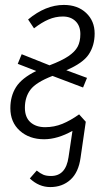

<svg xmlns="http://www.w3.org/2000/svg" viewBox="-20 -554 427 779"><path d="M81 -117Q81 -78 103.5 -58Q126 -38 163 -38Q200 -38 233 -51.5Q266 -65 301 -90L328 -60L307 85Q299 145 266 175Q233 205 184 205Q138 205 101 170L129 138Q144 150 156 155Q168 160 187 160Q247 160 258 84L274 -23Q213 11 159 11Q99 11 60.5 -23.5Q22 -58 22 -115Q22 -164 45 -200.5Q68 -237 127 -266L52 -295L68 -334L181 -289Q231 -308 257.5 -326Q284 -344 295 -364.5Q306 -385 306 -416Q306 -449 286.5 -468Q267 -487 235 -487Q205 -487 177 -475Q149 -463 118 -439L94 -475Q165 -534 239 -534Q295 -534 329.5 -501.5Q364 -469 364 -418Q364 -370 340.5 -334Q317 -298 249 -269L333 -238L317 -199L193 -246Q126 -220 103.5 -190Q81 -160 81 -117Z"/></svg>

Font: Fira Sans Extra Condensed Light
Style: Italic
Weight: 300
Width: 3
Italic angle: -8°
Designer: Carrois Corporate & Edenspiekermann AG
Foundry: Carrois Corporate GbR & Edenspiekermann AG
Version: Version 4.203